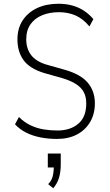

<svg xmlns="http://www.w3.org/2000/svg" viewBox="-20 -733 586 1024"><path d="M284 8Q239 8 197 0Q155 -8 120 -25.5Q85 -43 60 -70L81 -109Q109 -81 142.5 -65Q176 -49 212 -43Q248 -37 286 -37Q355 -37 397.5 -73Q440 -109 440 -181Q440 -218 426 -243Q412 -268 384 -285.5Q356 -303 313 -316L214 -344Q137 -368 105 -413Q73 -458 73 -523Q73 -582 101 -624.5Q129 -667 178 -690Q227 -713 292 -713Q332 -713 366 -703.5Q400 -694 427.5 -676Q455 -658 478 -631L457 -592Q423 -633 383 -650.5Q343 -668 294 -668Q245 -668 205.5 -652Q166 -636 143 -604Q120 -572 120 -523Q120 -474 145.5 -440Q171 -406 226 -389L325 -361Q410 -337 448 -292Q486 -247 486 -182Q486 -125 460.5 -82Q435 -39 390 -15.5Q345 8 284 8ZM264 271 237 249Q255 231 261 207.5Q267 184 267 151L269 160H235V86H304V144Q304 183 295 214Q286 245 264 271Z"/></svg>

Font: Nunito Sans 7pt Condensed ExtraLight
Style: Regular
Weight: 250
Width: 3
Designer: Vernon Adams
Foundry: Vernon Adams
Version: Version 3.101;gftools[0.9.27]